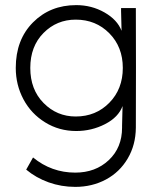

<svg xmlns="http://www.w3.org/2000/svg" viewBox="-20 -502 610 755"><path d="M277.8 -43.9Q356.9 -43.9 409.9 -97.9Q462.9 -151.9 462.9 -234.9Q462.9 -317.4 409.9 -371.1Q356.9 -424.8 277.8 -424.8Q203.1 -424.8 151.1 -372.3Q99.1 -319.8 99.1 -234.9Q99.1 -149.9 151.4 -96.9Q203.6 -43.9 277.8 -43.9ZM42 -234.9Q42 -345.7 109.6 -413.8Q177.2 -481.9 279.8 -481.9Q340.3 -481.9 390.9 -453.1Q441.4 -424.3 458 -380.9L456.1 -458V-470.2H514.2Q515.1 -235.4 514.2 0Q513.7 67.9 482.2 121.3Q450.7 174.8 396.5 203.9Q342.3 232.9 275.9 232.9Q221.2 232.9 171.4 215.1Q121.6 197.3 83 165L109.9 117.2Q182.6 176.8 275.9 176.8Q355.5 176.8 407.7 127.7Q460 78.6 460 0V-7.8L461.9 -85Q445.8 -41 393.1 -13.9Q340.3 13.2 279.8 13.2Q212.4 13.2 157.5 -20.8Q102.5 -54.7 72.3 -111.3Q42 -168 42 -234.9Z"/></svg>

Font: Kreadon Light
Style: Regular
Weight: 300
Designer: kohakuno
Foundry: StudioGnu
Version: Version 1.000;Glyphs 3.1.2 (3151)